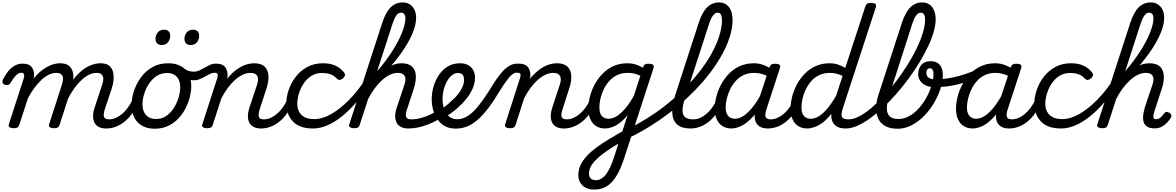

<svg xmlns="http://www.w3.org/2000/svg" viewBox="-29 -1039 9669 1578"><path d="M81 15Q65 15 51.5 8Q38 1 44 -18L167 -398Q173 -419 167.5 -430Q162 -441 146 -441Q132 -441 119 -433Q106 -425 91.5 -407.5Q77 -390 60 -361Q51 -348 43 -343Q35 -338 16 -341Q-4 -346 -7.5 -359Q-11 -372 -4 -387Q14 -423 37.5 -452.5Q61 -482 91 -499Q121 -516 157 -516Q185 -516 204 -508Q223 -500 233.5 -485Q244 -470 248.5 -450Q253 -430 251 -408L247 -392Q271 -423 297.5 -446.5Q324 -470 352 -486Q380 -502 408.5 -510.5Q437 -519 466 -519Q521 -519 547 -490Q573 -461 574 -413.5Q575 -366 557 -311L460 -11Q455 2 445 8.5Q435 15 412 15Q396 15 382.5 8Q369 1 375 -18L480 -344Q488 -369 489 -390.5Q490 -412 477 -426Q464 -440 432 -440Q403 -440 372 -425Q341 -410 310.5 -381.5Q280 -353 252 -314.5Q224 -276 200 -230L129 -11Q125 2 114.5 8.5Q104 15 81 15ZM844 17Q806 17 782 4Q758 -9 747 -32Q736 -55 736 -86Q736 -117 748 -152L811 -344Q820 -369 820 -390.5Q820 -412 807.5 -426Q795 -440 763 -440Q733 -440 701 -424Q669 -408 637.5 -378Q606 -348 577.5 -307.5Q549 -267 525 -218H489Q513 -289 547 -345Q581 -401 622 -440Q663 -479 708 -499Q753 -519 797 -519Q853 -519 878 -490Q903 -461 905 -413.5Q907 -366 889 -311L833 -143Q818 -95 826.5 -76.5Q835 -58 867 -58Q881 -58 887.5 -46.5Q894 -35 891 -20.5Q888 -6 876.5 5.5Q865 17 844 17Z M845 17Q831 17 824.5 5.5Q818 -6 820.5 -20.5Q823 -35 835 -46.5Q847 -58 868 -58Q894 -58 920.5 -69Q947 -80 973 -101.5Q999 -123 1021 -153Q1043 -183 1060 -220Q1065 -235 1077.5 -234.5Q1090 -234 1099.5 -224.5Q1109 -215 1105 -201Q1087 -150 1059 -109.5Q1031 -69 997 -41Q963 -13 924 2Q885 17 845 17Z M1243 19Q1181 19 1138 -6Q1095 -31 1073.5 -75.5Q1052 -120 1052 -176Q1052 -229 1071 -288.5Q1090 -348 1127.5 -400.5Q1165 -453 1221.5 -486Q1278 -519 1353 -519Q1415 -519 1457.5 -495.5Q1500 -472 1521.5 -429.5Q1543 -387 1543 -331Q1543 -291 1531.5 -243.5Q1520 -196 1496.5 -149.5Q1473 -103 1437 -65Q1401 -27 1352.5 -4Q1304 19 1243 19ZM1253 -61Q1302 -61 1339 -87Q1376 -113 1401 -153.5Q1426 -194 1439 -238.5Q1452 -283 1452 -321Q1452 -360 1439 -386Q1426 -412 1402 -425.5Q1378 -439 1345 -439Q1295 -439 1257 -413.5Q1219 -388 1193.5 -348Q1168 -308 1155 -264Q1142 -220 1142 -183Q1142 -144 1155.5 -116.5Q1169 -89 1194 -75Q1219 -61 1253 -61Z M1561 -379Q1546 -379 1527 -384.5Q1508 -390 1490.5 -399Q1473 -408 1460 -418Q1451 -425 1449 -438Q1447 -451 1450.5 -463.5Q1454 -476 1461 -482Q1468 -488 1477 -481Q1504 -461 1524 -455.5Q1544 -450 1561 -450Q1588 -450 1610.5 -460.5Q1633 -471 1654 -483.5Q1675 -496 1697.5 -506Q1720 -516 1746 -516Q1761 -516 1767.5 -504.5Q1774 -493 1773 -478.5Q1772 -464 1762.5 -452.5Q1753 -441 1736 -441Q1717 -441 1698 -432Q1679 -423 1657.5 -410.5Q1636 -398 1612 -388.5Q1588 -379 1561 -379Z M1297 -669Q1277 -669 1263 -682Q1249 -695 1249 -720Q1249 -747 1266.5 -771Q1284 -795 1321 -795Q1342 -795 1356 -782.5Q1370 -770 1370 -744Q1370 -717 1352.5 -693Q1335 -669 1297 -669ZM1536 -669Q1515 -669 1501 -682Q1487 -695 1487 -720Q1487 -747 1504.5 -771Q1522 -795 1559 -795Q1580 -795 1594 -782.5Q1608 -770 1608 -744Q1608 -717 1591 -693Q1574 -669 1536 -669Z M2117 17Q2079 17 2055 4Q2031 -9 2019.5 -32.5Q2008 -56 2008.5 -86.5Q2009 -117 2020 -152L2084 -344Q2094 -374 2091.5 -395.5Q2089 -417 2073.5 -428.5Q2058 -440 2028 -440Q1998 -440 1966 -425Q1934 -410 1902.5 -382Q1871 -354 1842.5 -315.5Q1814 -277 1790 -230L1719 -11Q1715 2 1704.5 8.5Q1694 15 1671 15Q1655 15 1641.5 8Q1628 1 1634 -18L1757 -398Q1763 -419 1758.5 -430Q1754 -441 1737 -441Q1723 -441 1717 -452.5Q1711 -464 1712 -478.5Q1713 -493 1722 -504.5Q1731 -516 1747 -516Q1775 -516 1794 -508Q1813 -500 1823.5 -485Q1834 -470 1838.5 -450Q1843 -430 1841 -408L1836 -390Q1861 -421 1887.5 -444.5Q1914 -468 1942.5 -485Q1971 -502 2000.5 -510.5Q2030 -519 2059 -519Q2116 -519 2144.5 -493Q2173 -467 2177 -420Q2181 -373 2161 -311L2106 -143Q2091 -95 2099 -76.5Q2107 -58 2140 -58Q2154 -58 2160 -46.5Q2166 -35 2163.5 -20.5Q2161 -6 2149.5 5.5Q2138 17 2117 17Z M2117 17Q2103 17 2096.5 5.5Q2090 -6 2092.5 -20.5Q2095 -35 2107 -46.5Q2119 -58 2140 -58Q2166 -58 2192.5 -69Q2219 -80 2245 -101.5Q2271 -123 2293 -153Q2315 -183 2332 -220Q2337 -235 2349.5 -234.5Q2362 -234 2371.5 -224.5Q2381 -215 2377 -201Q2359 -150 2331 -109.5Q2303 -69 2269 -41Q2235 -13 2196 2Q2157 17 2117 17Z M2544 17Q2433 17 2378.5 -40.5Q2324 -98 2324 -189Q2324 -242 2343.5 -299.5Q2363 -357 2401 -407Q2439 -457 2495.5 -488Q2552 -519 2625 -519Q2684 -519 2724.5 -501Q2765 -483 2795 -448Q2810 -430 2805.5 -417.5Q2801 -405 2789 -394Q2776 -384 2763 -382.5Q2750 -381 2736 -396Q2717 -417 2689 -428Q2661 -439 2616 -439Q2566 -439 2528 -414Q2490 -389 2464.5 -349.5Q2439 -310 2426.5 -266.5Q2414 -223 2414 -185Q2414 -153 2427.5 -124Q2441 -95 2472 -77.5Q2503 -60 2554 -60Q2568 -60 2573.5 -48.5Q2579 -37 2577 -21.5Q2575 -6 2566.5 5.5Q2558 17 2544 17Z M2544 17Q2530 17 2524.5 5.5Q2519 -6 2520.5 -21.5Q2522 -37 2531 -48.5Q2540 -60 2554 -60Q2620 -60 2692 -101Q2764 -142 2834 -212Q2904 -282 2962 -369Q2972 -385 2984.5 -380Q2997 -375 3003 -360.5Q3009 -346 3001 -333Q2951 -258 2895.5 -194Q2840 -130 2781 -82.5Q2722 -35 2662 -9Q2602 17 2544 17Z M3328 17Q3290 17 3265.5 4Q3241 -9 3230 -32.5Q3219 -56 3219 -86.5Q3219 -117 3231 -152L3295 -344Q3305 -374 3302.5 -395.5Q3300 -417 3284.5 -428.5Q3269 -440 3239 -440Q3208 -440 3174.5 -424Q3141 -408 3108.5 -378Q3076 -348 3046.5 -307.5Q3017 -267 2993 -218L2983 -287Q3022 -345 3058 -388.5Q3094 -432 3129 -461Q3164 -490 3199 -504.5Q3234 -519 3270 -519Q3327 -519 3356 -493Q3385 -467 3388.5 -420Q3392 -373 3372 -311L3317 -143Q3301 -95 3309.5 -76.5Q3318 -58 3351 -58Q3365 -58 3371 -46.5Q3377 -35 3374.5 -20.5Q3372 -6 3360.5 5.5Q3349 17 3328 17ZM2880 15Q2864 15 2850 8Q2836 1 2842 -18L3112 -850Q3141 -939 3182 -979Q3223 -1019 3281 -1019Q3314 -1019 3338.5 -1003.5Q3363 -988 3377 -960Q3391 -932 3391 -893Q3391 -863 3382.5 -828Q3374 -793 3357 -755Q3340 -717 3317 -677.5Q3294 -638 3264 -596.5Q3234 -555 3198.5 -513Q3163 -471 3122 -429.5Q3081 -388 3036 -347L2927 -11Q2923 2 2913 8.5Q2903 15 2880 15ZM3071 -454Q3104 -492 3134 -531.5Q3164 -571 3190 -611Q3216 -651 3237 -690Q3258 -729 3272.5 -764.5Q3287 -800 3295 -831.5Q3303 -863 3303 -888Q3303 -903 3298.5 -914Q3294 -925 3286.5 -930Q3279 -935 3266 -935Q3254 -935 3242 -926.5Q3230 -918 3219 -896.5Q3208 -875 3195 -838Z M3328 17Q3309 17 3303 5.5Q3297 -6 3301.5 -20.5Q3306 -35 3319 -46.5Q3332 -58 3351 -58Q3399 -58 3454 -76Q3509 -94 3563 -128Q3574 -136 3584 -130.5Q3594 -125 3600 -113Q3606 -101 3605.5 -88.5Q3605 -76 3595 -70Q3546 -39 3498 -19.5Q3450 0 3407 8.5Q3364 17 3328 17Z M3561 -121Q3595 -138 3625.5 -161Q3656 -184 3681 -209Q3711 -234 3734.5 -263.5Q3758 -293 3771.5 -323.5Q3785 -354 3785 -382Q3785 -410 3773 -424.5Q3761 -439 3734 -439Q3720 -439 3713.5 -451Q3707 -463 3708.5 -479Q3710 -495 3721 -507Q3732 -519 3753 -519Q3792 -519 3819.5 -503.5Q3847 -488 3861 -461.5Q3875 -435 3875 -401Q3875 -357 3856.5 -313.5Q3838 -270 3806 -229.5Q3774 -189 3733 -153Q3703 -125 3666.5 -101Q3630 -77 3592 -57Z M3715 18Q3676 18 3644.5 5.5Q3613 -7 3590 -30Q3567 -53 3551 -83.5Q3535 -114 3527 -149.5Q3519 -185 3519 -222Q3519 -274 3534 -326.5Q3549 -379 3578.5 -423Q3608 -467 3651.5 -493Q3695 -519 3753 -519Q3764 -519 3767.5 -507Q3771 -495 3767.5 -479Q3764 -463 3755.5 -451Q3747 -439 3735 -439Q3713 -439 3693.5 -426.5Q3674 -414 3658 -392Q3642 -370 3631 -342.5Q3620 -315 3614 -284.5Q3608 -254 3608 -226Q3608 -195 3615 -165Q3622 -135 3636.5 -111.5Q3651 -88 3674 -73.5Q3697 -59 3729 -59Q3768 -59 3804 -79Q3840 -99 3875 -136.5Q3910 -174 3946.5 -226.5Q3983 -279 4023 -345Q4057 -399 4085 -433Q4113 -467 4137 -485Q4161 -503 4181.5 -509.5Q4202 -516 4223 -516Q4237 -516 4242.5 -504.5Q4248 -493 4246.5 -478.5Q4245 -464 4236.5 -452.5Q4228 -441 4212 -441Q4199 -441 4183.5 -429.5Q4168 -418 4149.5 -395Q4131 -372 4109.5 -340Q4088 -308 4063 -268Q4017 -191 3973.5 -136.5Q3930 -82 3888.5 -47.5Q3847 -13 3804.5 2.5Q3762 18 3715 18Z M4605 17Q4568 17 4544 4Q4520 -9 4508.5 -32.5Q4497 -56 4497.5 -86.5Q4498 -117 4509 -152L4572 -344Q4582 -374 4579.5 -395.5Q4577 -417 4561.5 -428.5Q4546 -440 4516 -440Q4486 -440 4454 -425Q4422 -410 4390.5 -382Q4359 -354 4330.5 -315.5Q4302 -277 4278 -230L4208 -11Q4204 2 4193.5 8.5Q4183 15 4160 15Q4144 15 4130.5 8Q4117 1 4123 -18L4245 -398Q4252 -419 4247.5 -430Q4243 -441 4225 -441Q4211 -441 4205 -452.5Q4199 -464 4200 -478.5Q4201 -493 4210.5 -504.5Q4220 -516 4235 -516Q4263 -516 4282 -508Q4301 -500 4312 -485Q4323 -470 4327 -450Q4331 -430 4330 -408L4325 -390Q4350 -421 4376.5 -444.5Q4403 -468 4431 -485Q4459 -502 4488.5 -510.5Q4518 -519 4548 -519Q4604 -519 4633 -493Q4662 -467 4666 -420Q4670 -373 4649 -311L4595 -143Q4579 -95 4587.5 -76.5Q4596 -58 4629 -58Q4643 -58 4648.5 -46.5Q4654 -35 4652 -20.5Q4650 -6 4638 5.5Q4626 17 4605 17Z M4606 17Q4592 17 4585.5 5.5Q4579 -6 4581.5 -20.5Q4584 -35 4596 -46.5Q4608 -58 4629 -58Q4655 -58 4681.5 -69Q4708 -80 4734 -101.5Q4760 -123 4782 -153Q4804 -183 4821 -220Q4826 -235 4838.5 -234.5Q4851 -234 4860.5 -224.5Q4870 -215 4866 -201Q4848 -150 4820 -109.5Q4792 -69 4758 -41Q4724 -13 4685 2Q4646 17 4606 17Z M4854 519Q4794 519 4759 486Q4724 453 4724 401Q4724 357 4742 318.5Q4760 280 4793 244Q4826 208 4872.5 173.5Q4919 139 4976 105Q4995 94 5013 83Q5031 72 5049 61.5Q5067 51 5086 41L5129 -93Q5095 -51 5062 -27Q5029 -3 4999 7Q4969 17 4944 17Q4901 17 4870.5 -2.5Q4840 -22 4823 -59Q4806 -96 4806 -146Q4806 -190 4818.5 -241Q4831 -292 4856.5 -341Q4882 -390 4920.5 -430.5Q4959 -471 5011 -495Q5063 -519 5129 -519Q5152 -519 5173.5 -514.5Q5195 -510 5215.5 -502Q5236 -494 5255 -482L5256 -487Q5263 -505 5271.5 -510Q5280 -515 5300 -515Q5331 -515 5339.5 -505.5Q5348 -496 5341 -476L5104 252Q5081 324 5055 375Q5029 426 4999 458Q4969 490 4933 504.5Q4897 519 4854 519ZM4868 442Q4898 442 4924 422Q4950 402 4973.5 359.5Q4997 317 5019 249L5053 142Q5043 147 5033 153.5Q5023 160 5013.5 165.5Q5004 171 4995 177Q4952 205 4918 231.5Q4884 258 4860 283.5Q4836 309 4824 335Q4812 361 4812 388Q4812 406 4818.5 418Q4825 430 4838 436Q4851 442 4868 442ZM4973 -63Q5006 -63 5041.5 -85.5Q5077 -108 5112.5 -150.5Q5148 -193 5181 -253L5234 -416Q5206 -430 5180.5 -435Q5155 -440 5130 -440Q5080 -440 5041.5 -421Q5003 -402 4975.5 -370Q4948 -338 4930.5 -300Q4913 -262 4905 -224.5Q4897 -187 4897 -157Q4897 -126 4905.5 -105.5Q4914 -85 4931 -74Q4948 -63 4973 -63Z M5142 93Q5122 102 5111 96Q5100 90 5097.5 76Q5095 62 5102 47Q5109 32 5126 24Q5208 -16 5285.5 -64Q5363 -112 5433.5 -167Q5504 -222 5566 -281Q5628 -340 5680.5 -401.5Q5733 -463 5774.5 -525.5Q5816 -588 5845 -649Q5874 -710 5889.5 -768Q5905 -826 5905 -879Q5905 -897 5918 -906Q5931 -915 5948 -915Q5965 -915 5978.5 -906Q5992 -897 5992 -879Q5992 -821 5975 -758Q5958 -695 5925.5 -629.5Q5893 -564 5847.5 -497Q5802 -430 5744.5 -364Q5687 -298 5619 -234.5Q5551 -171 5474.5 -112.5Q5398 -54 5314.5 -2Q5231 50 5142 93Z M5646 17Q5576 17 5538.5 -14Q5501 -45 5496.5 -105.5Q5492 -166 5520 -256L5713 -850Q5742 -939 5783 -979Q5824 -1019 5882 -1019Q5916 -1019 5940.5 -1001.5Q5965 -984 5978 -953Q5991 -922 5991 -879Q5991 -860 5978 -851Q5965 -842 5947.5 -842Q5930 -842 5917 -851Q5904 -860 5904 -879Q5904 -897 5900 -909.5Q5896 -922 5888.5 -928.5Q5881 -935 5867 -935Q5856 -935 5844.5 -926Q5833 -917 5821 -896.5Q5809 -876 5797 -838L5599 -226Q5580 -166 5580.5 -129Q5581 -92 5603 -75Q5625 -58 5669 -58Q5683 -58 5689.5 -46.5Q5696 -35 5693 -20.5Q5690 -6 5678.5 5.5Q5667 17 5646 17Z M5647 17Q5633 17 5626.5 5.5Q5620 -6 5622.5 -20.5Q5625 -35 5637 -46.5Q5649 -58 5670 -58Q5696 -58 5722.5 -69Q5749 -80 5775 -101.5Q5801 -123 5823 -153Q5845 -183 5862 -220Q5867 -235 5879.5 -234.5Q5892 -234 5901.5 -224.5Q5911 -215 5907 -201Q5889 -150 5861 -109.5Q5833 -69 5799 -41Q5765 -13 5726 2Q5687 17 5647 17Z M5983 17Q5940 17 5909 -2.5Q5878 -22 5861.5 -59Q5845 -96 5845 -146Q5845 -190 5857.5 -241Q5870 -292 5895.5 -341Q5921 -390 5959.5 -430.5Q5998 -471 6050 -495Q6102 -519 6168 -519Q6211 -519 6252 -502.5Q6293 -486 6326 -461L6313 -392Q6270 -420 6236.5 -430Q6203 -440 6170 -440Q6119 -440 6080.5 -421Q6042 -402 6014.5 -370Q5987 -338 5969.5 -300Q5952 -262 5943.5 -224.5Q5935 -187 5935 -157Q5935 -126 5944 -105.5Q5953 -85 5970 -74Q5987 -63 6012 -63Q6047 -63 6084 -88Q6121 -113 6158.5 -160.5Q6196 -208 6230 -273L6252 -229Q6208 -134 6159 -80Q6110 -26 6064.5 -4.5Q6019 17 5983 17ZM6282 17Q6244 17 6220 4Q6196 -9 6184.5 -32.5Q6173 -56 6173.5 -86.5Q6174 -117 6185 -152L6294 -483Q6301 -503 6310.5 -509Q6320 -515 6339 -515Q6370 -515 6378.5 -505.5Q6387 -496 6380 -476L6271 -143Q6255 -95 6264 -76.5Q6273 -58 6305 -58Q6319 -58 6324.5 -46.5Q6330 -35 6328 -20.5Q6326 -6 6314.5 5.5Q6303 17 6282 17Z M6282 17Q6268 17 6261.5 5.5Q6255 -6 6257.5 -20.5Q6260 -35 6272 -46.5Q6284 -58 6305 -58Q6331 -58 6357.5 -69Q6384 -80 6410 -101.5Q6436 -123 6458 -153Q6480 -183 6497 -220Q6502 -235 6514.5 -234.5Q6527 -234 6536.5 -224.5Q6546 -215 6542 -201Q6524 -150 6496 -109.5Q6468 -69 6434 -41Q6400 -13 6361 2Q6322 17 6282 17Z M6606 17Q6563 17 6532 -2.5Q6501 -22 6484.5 -59Q6468 -96 6468 -146Q6468 -190 6480.5 -241Q6493 -292 6518.5 -341Q6544 -390 6582.5 -430.5Q6621 -471 6673 -495Q6725 -519 6791 -519Q6825 -519 6857 -509Q6889 -499 6918 -481L7082 -983Q7089 -1003 7098.5 -1009Q7108 -1015 7127 -1015Q7158 -1015 7166.5 -1005.5Q7175 -996 7168 -976L6896 -143Q6881 -95 6891.5 -76.5Q6902 -58 6946 -58Q6958 -58 6963.5 -46.5Q6969 -35 6966.5 -20.5Q6964 -6 6953 5.5Q6942 17 6923 17Q6888 17 6864.5 8Q6841 -1 6827.5 -16.5Q6814 -32 6808 -52Q6802 -72 6803 -93L6802 -103Q6768 -57 6732 -31Q6696 -5 6663.5 6Q6631 17 6606 17ZM6634 -63Q6669 -63 6704 -85.5Q6739 -108 6774.5 -151.5Q6810 -195 6844 -255L6896 -415Q6867 -429 6842 -434.5Q6817 -440 6792 -440Q6742 -440 6703 -421Q6664 -402 6636.5 -370Q6609 -338 6591.5 -300Q6574 -262 6566 -224.5Q6558 -187 6558 -157Q6558 -126 6566.5 -105.5Q6575 -85 6592.5 -74Q6610 -63 6634 -63Z M6923 17Q6904 17 6898 5.5Q6892 -6 6897 -20.5Q6902 -35 6914.5 -46.5Q6927 -58 6946 -58Q6984 -58 7031 -82Q7078 -106 7129.5 -149Q7181 -192 7233.5 -248.5Q7286 -305 7335.5 -370Q7385 -435 7428 -503.5Q7471 -572 7504 -639.5Q7537 -707 7555.5 -768.5Q7574 -830 7574 -879Q7574 -898 7587 -907.5Q7600 -917 7617.5 -917Q7635 -917 7648 -907.5Q7661 -898 7661 -879Q7661 -833 7644.5 -776Q7628 -719 7597.5 -655Q7567 -591 7526.5 -524Q7486 -457 7437.5 -391.5Q7389 -326 7336 -265.5Q7283 -205 7228 -154Q7173 -103 7119 -64.5Q7065 -26 7015 -4.5Q6965 17 6923 17Z M7349 19Q7285 19 7246 -3.5Q7207 -26 7189 -64Q7171 -102 7171.5 -152Q7172 -202 7190 -257L7383 -850Q7412 -939 7453 -979Q7494 -1019 7552 -1019Q7586 -1019 7610.5 -1001.5Q7635 -984 7648 -953Q7661 -922 7661 -879Q7661 -860 7648 -851Q7635 -842 7617.5 -842Q7600 -842 7587 -851Q7574 -860 7574 -879Q7574 -897 7570 -909.5Q7566 -922 7558.5 -928.5Q7551 -935 7537 -935Q7526 -935 7514 -926Q7502 -917 7490.5 -896.5Q7479 -876 7467 -838L7285 -272Q7272 -233 7264.5 -195Q7257 -157 7261.5 -127Q7266 -97 7288 -79Q7310 -61 7355 -61Q7395 -61 7431.5 -78.5Q7468 -96 7500 -126Q7532 -156 7558 -193.5Q7584 -231 7603 -272.5Q7622 -314 7632.5 -354.5Q7643 -395 7643 -430Q7643 -459 7634 -468.5Q7625 -478 7613 -478Q7595 -478 7588.5 -492.5Q7582 -507 7590 -521.5Q7598 -536 7623 -536Q7644 -536 7661.5 -529.5Q7679 -523 7692 -509Q7705 -495 7712.5 -474Q7720 -453 7720 -423Q7720 -379 7706.5 -330Q7693 -281 7668 -231Q7643 -181 7609.5 -136.5Q7576 -92 7534 -57Q7492 -22 7445.5 -1.5Q7399 19 7349 19Z M7651 -323Q7608 -323 7578 -337.5Q7548 -352 7532.5 -376.5Q7517 -401 7517 -429Q7517 -454 7527 -479Q7537 -504 7559.5 -520Q7582 -536 7622 -536Q7638 -536 7640 -521.5Q7642 -507 7634.5 -492.5Q7627 -478 7612 -478Q7599 -478 7591.5 -467Q7584 -456 7584 -440Q7584 -417 7601.5 -402Q7619 -387 7653 -387Q7706 -387 7754.5 -394Q7803 -401 7848.5 -413.5Q7894 -426 7939 -442.5Q7984 -459 8028 -478Q8045 -485 8053 -472Q8061 -459 8059.5 -442Q8058 -425 8046 -419Q7982 -390 7920.5 -368.5Q7859 -347 7793 -335Q7727 -323 7651 -323Z M7966 17Q7923 17 7892 -2.5Q7861 -22 7844.5 -59Q7828 -96 7828 -146Q7828 -190 7840.5 -241Q7853 -292 7878.5 -341Q7904 -390 7942.5 -430.5Q7981 -471 8033 -495Q8085 -519 8151 -519Q8194 -519 8235 -502.5Q8276 -486 8309 -461L8296 -392Q8253 -420 8219.5 -430Q8186 -440 8153 -440Q8102 -440 8063.5 -421Q8025 -402 7997.5 -370Q7970 -338 7952.5 -300Q7935 -262 7926.5 -224.5Q7918 -187 7918 -157Q7918 -126 7927 -105.5Q7936 -85 7953 -74Q7970 -63 7995 -63Q8030 -63 8067 -88Q8104 -113 8141.5 -160.5Q8179 -208 8213 -273L8235 -229Q8191 -134 8142 -80Q8093 -26 8047.5 -4.5Q8002 17 7966 17ZM8265 17Q8227 17 8203 4Q8179 -9 8167.5 -32.5Q8156 -56 8156.5 -86.5Q8157 -117 8168 -152L8277 -483Q8284 -503 8293.5 -509Q8303 -515 8322 -515Q8353 -515 8361.5 -505.5Q8370 -496 8363 -476L8254 -143Q8238 -95 8247 -76.5Q8256 -58 8288 -58Q8302 -58 8307.5 -46.5Q8313 -35 8311 -20.5Q8309 -6 8297.5 5.5Q8286 17 8265 17Z M8265 17Q8251 17 8244.5 5.5Q8238 -6 8240.5 -20.5Q8243 -35 8255 -46.5Q8267 -58 8288 -58Q8314 -58 8340.5 -69Q8367 -80 8393 -101.5Q8419 -123 8441 -153Q8463 -183 8480 -220Q8485 -235 8497.5 -234.5Q8510 -234 8519.5 -224.5Q8529 -215 8525 -201Q8507 -150 8479 -109.5Q8451 -69 8417 -41Q8383 -13 8344 2Q8305 17 8265 17Z M8692 17Q8581 17 8526.5 -40.5Q8472 -98 8472 -189Q8472 -242 8491.5 -299.5Q8511 -357 8549 -407Q8587 -457 8643.5 -488Q8700 -519 8773 -519Q8832 -519 8872.5 -501Q8913 -483 8943 -448Q8958 -430 8953.5 -417.5Q8949 -405 8937 -394Q8924 -384 8911 -382.5Q8898 -381 8884 -396Q8865 -417 8837 -428Q8809 -439 8764 -439Q8714 -439 8676 -414Q8638 -389 8612.5 -349.5Q8587 -310 8574.5 -266.5Q8562 -223 8562 -185Q8562 -153 8575.5 -124Q8589 -95 8620 -77.5Q8651 -60 8702 -60Q8716 -60 8721.5 -48.5Q8727 -37 8725 -21.5Q8723 -6 8714.5 5.5Q8706 17 8692 17Z M8692 17Q8678 17 8672.5 5.5Q8667 -6 8668.5 -21.5Q8670 -37 8679 -48.5Q8688 -60 8702 -60Q8768 -60 8840 -101Q8912 -142 8982 -212Q9052 -282 9110 -369Q9120 -385 9132.5 -380Q9145 -375 9151 -360.5Q9157 -346 9149 -333Q9099 -258 9043.5 -194Q8988 -130 8929 -82.5Q8870 -35 8810 -9Q8750 17 8692 17Z M9461 16Q9419 16 9397 0.5Q9375 -15 9369 -41Q9363 -67 9367.5 -98.5Q9372 -130 9382 -162L9443 -344Q9453 -374 9450.5 -395.5Q9448 -417 9432.5 -428.5Q9417 -440 9387 -440Q9356 -440 9322.5 -424Q9289 -408 9256.5 -378Q9224 -348 9194.5 -307.5Q9165 -267 9141 -218L9131 -268Q9159 -327 9192 -373.5Q9225 -420 9262.5 -453Q9300 -486 9339 -502.5Q9378 -519 9418 -519Q9475 -519 9503.5 -493Q9532 -467 9536 -420Q9540 -373 9520 -311L9456 -115Q9452 -102 9450 -89Q9448 -76 9453 -67.5Q9458 -59 9473 -59Q9486 -59 9498 -66Q9510 -73 9520.5 -84.5Q9531 -96 9539 -107Q9545 -116 9555 -119Q9565 -122 9581 -112Q9597 -102 9598 -91.5Q9599 -81 9593 -70Q9583 -53 9564.5 -32.5Q9546 -12 9520 2Q9494 16 9461 16ZM9028 15Q9012 15 8998 8Q8984 1 8990 -18L9260 -850Q9289 -939 9330 -979Q9371 -1019 9429 -1019Q9462 -1019 9486.5 -1003.5Q9511 -988 9525 -960Q9539 -932 9539 -893Q9539 -863 9530.5 -828Q9522 -793 9505 -755Q9488 -717 9465 -677.5Q9442 -638 9412 -596.5Q9382 -555 9346.5 -513Q9311 -471 9270 -429.5Q9229 -388 9184 -347L9075 -11Q9071 2 9061 8.5Q9051 15 9028 15ZM9219 -454Q9252 -492 9282 -531.5Q9312 -571 9338 -611Q9364 -651 9385 -690Q9406 -729 9420.5 -764.5Q9435 -800 9443 -831.5Q9451 -863 9451 -888Q9451 -903 9446.5 -914Q9442 -925 9434.5 -930Q9427 -935 9414 -935Q9402 -935 9390.5 -926.5Q9379 -918 9367.5 -896.5Q9356 -875 9343 -838Z"/></svg>

Font: Playwrite MX
Style: Regular
Weight: 400
Designer: Veronika Burian, José Scaglione
Foundry: TypeTogether
Version: Version 1.002